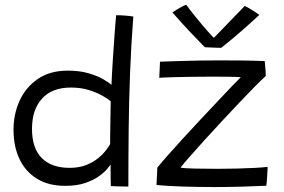

<svg xmlns="http://www.w3.org/2000/svg" viewBox="-20 -772 1174 795"><path d="M439 -1.5Q438.5 -10.5 438.2 -29Q438 -47.5 438 -65.5Q438 -83.5 438 -91Q435 -86 423.2 -72Q411.5 -58 389.2 -42Q367 -26 332.5 -14.2Q298 -2.5 250 -2.5Q181.5 -2.5 133.8 -31.5Q86 -60.5 61 -112.8Q36 -165 36 -235Q36 -299.5 61.2 -355Q86.5 -410.5 136.5 -445Q186.5 -479.5 261 -479.5Q309 -479.5 345.5 -469Q382 -458.5 406.5 -444.5Q431 -430.5 441.5 -420.5Q442 -440.5 444 -472Q446 -503.5 448.2 -539.5Q450.5 -575.5 453 -610.2Q455.5 -645 457.5 -671.2Q459.5 -697.5 461 -709Q478 -709 498.2 -707.5Q518.5 -706 532 -703.5Q523 -586 518.5 -469.5Q514 -353 512.8 -236Q511.5 -119 511.5 0.5Q505 0.5 490 0.2Q475 0 460.2 -0.5Q445.5 -1 439 -1.5ZM268 -77Q307.5 -77 337 -88.8Q366.5 -100.5 387 -117.5Q407.5 -134.5 419.5 -150.8Q431.5 -167 436 -175Q436 -187.5 436.2 -212.2Q436.5 -237 437 -265Q437.5 -293 437.8 -317Q438 -341 438.5 -352.5Q426.5 -363 402.5 -376.5Q378.5 -390 345.8 -399.8Q313 -409.5 274 -409.5Q195 -409.5 153.8 -363.5Q112.5 -317.5 112.5 -238.5Q112.5 -158.5 152.8 -117.8Q193 -77 268 -77ZM1082.5 -3Q1040 -1 983.5 0.8Q927 2.5 868.5 2.5Q803 2.5 739.5 0.5Q676 -1.5 628 -6L631.5 -78Q644.5 -94.5 671.8 -125.5Q699 -156.5 734.8 -195.5Q770.5 -234.5 808.8 -275.5Q847 -316.5 881.8 -353.2Q916.5 -390 941.8 -416.5Q967 -443 977 -452.5Q971 -453 957.2 -453.5Q943.5 -454 925 -454.2Q906.5 -454.5 885.2 -454.5Q864 -454.5 842.5 -454.5Q811 -454.5 776.8 -454Q742.5 -453.5 712.5 -452.8Q682.5 -452 662.8 -451.2Q643 -450.5 639.5 -449.5L642.5 -516.5Q653.5 -517 676.2 -517.8Q699 -518.5 731.8 -519.5Q764.5 -520.5 804.2 -521.2Q844 -522 888.5 -522Q932.5 -522 981 -521.5Q1029.5 -521 1076 -519Q1076.5 -517 1077.2 -508.8Q1078 -500.5 1078.8 -490Q1079.5 -479.5 1080 -470.5Q1080.5 -461.5 1080.5 -457.5Q1064.5 -443 1035.2 -413.5Q1006 -384 970 -346Q934 -308 896 -267.2Q858 -226.5 823.8 -188.5Q789.5 -150.5 764 -121.5Q738.5 -92.5 727.5 -78Q742 -75 785.5 -74Q829 -73 879 -73Q918.5 -73 959.2 -74Q1000 -75 1034 -76.8Q1068 -78.5 1088 -81Q1088 -76.5 1087.5 -65.5Q1087 -54.5 1086.2 -41.5Q1085.5 -28.5 1084.5 -17.8Q1083.5 -7 1082.5 -3ZM993.5 -747.5Q1001 -744 1009.8 -738.8Q1018.5 -733.5 1027.5 -728Q1036.5 -722.5 1043.5 -717.5Q1050.5 -712.5 1053.5 -710Q1014 -673.5 982 -645.5Q950 -617.5 928 -599.8Q906 -582 896 -574Q886 -574 873.2 -574.5Q860.5 -575 848.5 -575.5Q836.5 -576 828 -576.5Q796 -609 763 -644Q730 -679 694 -720.5Q701.5 -725.5 711 -731.5Q720.5 -737.5 730.8 -743.2Q741 -749 751 -752.5Q765.5 -732.5 783.5 -710Q801.5 -687.5 819.2 -666.5Q837 -645.5 850.5 -630.8Q864 -616 869 -612H862.5Q874.5 -624.5 897.8 -648.5Q921 -672.5 947 -699.5Q973 -726.5 993.5 -747.5Z"/></svg>

Font: Grandstander Thin Light
Style: Regular
Weight: 300
Version: Version 1.200